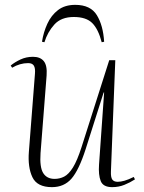

<svg xmlns="http://www.w3.org/2000/svg" viewBox="-20 -757 594 791"><path d="M24 -487Q41 -501 64.5 -512Q88 -523 116 -523Q146 -523 160.5 -505Q175 -487 172 -446L147 -126Q143 -68 158 -44Q173 -20 205 -20Q226 -20 244.5 -29.5Q263 -39 280.5 -67Q298 -95 316 -151L430 -509H455L437 -51Q436 -27 442.5 -17.5Q449 -8 465 -8Q477 -8 493 -12.5Q509 -17 531 -28L536 -18Q516 -5 492.5 4.5Q469 14 442 14Q405 14 395 -11Q385 -36 388 -79L409 -376H407L333 -143Q305 -56 274.5 -21Q244 14 194 14Q133 14 113.5 -27Q94 -68 99 -132L124 -453Q126 -476 119.5 -486.5Q113 -497 96 -497Q62 -497 30 -478ZM290 -737Q353 -737 379 -694.5Q405 -652 409 -585L399 -583Q385 -637 360 -662Q335 -687 284 -687Q232 -687 204 -656Q176 -625 163 -583L153 -585Q159 -624 175 -659Q191 -694 219 -715.5Q247 -737 290 -737Z"/></svg>

Font: Literata 72pt ExtraLight
Style: Italic
Weight: 200
Italic angle: -2°
Designer: Latin by Veronika Burian and Jose Scaglione. Greek by Irene Vlachou. Cyrillic by Vera Evstafieva
Foundry: TypeTogether
Version: Version 3.002